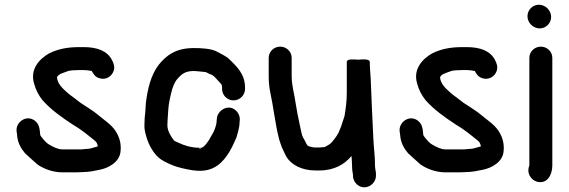

<svg xmlns="http://www.w3.org/2000/svg" viewBox="-20 -700 2402 811"><path d="M322.6 -69H244.1C223.7 -69 204.7 -79.7 189.8 -88C177.7 -94.4 168.9 -104.5 159.3 -116.3C154.3 -122.1 150 -128.2 150 -129.5V-129.9C147.5 -154.3 147 -174.8 127.6 -189.9C92.4 -217.3 45.3 -185.1 50.1 -144.6C50.8 -138.2 53 -129.9 53 -122.5V-122.1C56.2 -94.4 69.9 -71 85.9 -52.5C89.7 -48.3 138.2 -5.3 138.2 -5.3C163.5 12.2 201.5 28 244.1 28H302.4C310.8 28 317.3 27.8 327.6 27C358.1 26.8 380.9 21.1 402 16.9C440.1 9.2 484.5 -16 489 -59C493.7 -97.7 481.4 -126.6 466.8 -148.7C447.9 -176 419.3 -193.3 396.5 -212.9C374.2 -232 345.2 -248.5 319.4 -266.2L289.2 -289.4C280 -295.7 271.2 -302.6 262.8 -310.1C244.7 -326.3 221.9 -346.9 220.8 -373.6C226 -387.7 246.4 -391.6 269.7 -400.6C277.4 -402.7 299 -404 313.3 -404H333.8C346.7 -404 355.7 -402.4 367.7 -400C374.1 -387.8 381.7 -375.5 398.6 -369.9C428.9 -359.8 453 -379.3 460.1 -400.6C466.3 -419.2 459 -434.3 453.2 -445.9C433.6 -485 390.6 -501 333.8 -501H313.2C262 -501 222.2 -491.8 188.1 -474.9C148.3 -452.6 104.7 -408.8 124.3 -345.9C130.9 -320.2 144 -296.4 159.6 -276.7C195.1 -236.7 240.4 -204.7 286 -174.7C321.6 -154.3 349.2 -131 379.6 -106.6C387.3 -100.4 390.4 -95.1 393 -83.3V-81.6C392.9 -81.5 392.9 -81.5 392.3 -81.3L378.4 -77.5C366.4 -74.1 358.1 -71 345.7 -71H345.3C337.7 -70.3 332 -69.8 322.6 -69Z M844.1 -396H844.4C850.4 -396 855.3 -392.6 862.8 -388.6C881.5 -382.9 885.3 -376.8 900.8 -359.6C911.9 -346.7 918 -345.4 918 -330.5V-324.5C918 -297.9 939.9 -276 966.5 -276C993.1 -276 1015 -297.9 1015 -324.5V-330.5C1015 -388 978.6 -420 950.8 -447.8C934.3 -464.3 912.1 -472.8 894.2 -483C871.6 -494.9 828.9 -497 798.7 -497C720.6 -497 681.6 -464.9 649.5 -425.2C618 -383.4 603.1 -325.1 596 -263.2L594 -230.3C591.5 -211.5 590 -190.6 590 -169.4C590 -156.3 592.1 -143.2 596.3 -129.7C604.4 -95.9 621.4 -64.4 641.9 -42.2C660.6 -22.3 685.5 -11.7 711.1 -1.1C734.7 8.2 763.5 13.9 790.9 18.9L811 21C885.6 26.7 922.6 -15.8 949 -58.7L961.2 -81.1L969.2 -98.2C972.7 -105.1 975.9 -112.2 978.7 -119.2C983.2 -137.5 991.7 -157.3 992 -185.2L993 -195.1V-195.5C993 -208.6 988.4 -220.4 979.5 -230.1C947.1 -265.3 898.1 -234.1 896 -199.1L895 -188.9V-188.5C895 -180.1 892.1 -168.8 890 -162.9L885.7 -151.1L881.6 -141.7L871.9 -124.8C866.6 -113.9 859.3 -102.2 852.1 -93.6C844.6 -84.6 837.3 -76 829.2 -76H828.2L827.2 -75.8C825.5 -67.9 824.1 -67.9 822.4 -75.8L821.5 -76H820.5C788.2 -76 755.8 -86.2 734.2 -97C727.6 -100.3 716.6 -104.3 715.2 -106.3C702.9 -122.4 687 -145.8 687 -171.1C687 -178.6 687.3 -186.3 688 -194.5C690.1 -223.2 690.8 -254.7 696.8 -279.5L702.8 -306.2C708.4 -329.2 716.1 -351.4 729 -366.5C746.2 -385.9 761.1 -400 797.6 -400C813.5 -400 827.4 -397.2 844.1 -396Z M1564 0.5C1564 -46.2 1559.6 -62.4 1557 -114.9C1552.8 -198.2 1549.2 -281.7 1546 -362.8C1545 -388.7 1542 -412.6 1542 -434.5V-437.5C1542 -454.4 1503.1 -448 1493.6 -448C1472.7 -448.5 1444.8 -453.1 1444.8 -437.5V-305.5C1444.8 -271.7 1440.1 -239.3 1435.2 -209.8C1434.7 -207.2 1420.9 -165.1 1420.6 -165.2L1409.9 -139.5C1401.8 -124.5 1394.5 -114.5 1384 -102C1375.8 -91.3 1366.5 -87.1 1352.7 -79.4C1349.3 -78.6 1335.2 -77 1330.2 -77H1313C1302.2 -77 1301.4 -78 1286.4 -81.5C1277.1 -85.1 1277.2 -86.9 1270.9 -99.7C1263 -116.3 1257.5 -119.5 1254.2 -135.8C1249.6 -157.8 1240.8 -196.6 1236.5 -219.7L1228.9 -263C1223.3 -306.3 1212 -335.2 1212 -379.8V-456.1C1212 -481.9 1190.1 -503 1163.5 -503C1136.9 -503 1115 -481.8 1115 -455.9V-379.1C1115 -353.7 1117 -334.1 1121.1 -312.5C1134.8 -250.7 1142.4 -176.3 1158.2 -115.1C1159.5 -107.8 1170.8 -77.4 1170.8 -77.4C1176.4 -66.4 1183.8 -47.9 1190 -37.1C1211.2 -3.7 1255 20 1311.9 20H1330.2C1392.4 20 1436.9 -6.9 1464.7 -41.3C1465.7 -27.3 1467 -13.8 1467 -0.5C1467 9.8 1467.7 19 1469.1 26.8L1471 38.1V45.9C1472.6 59.2 1478.2 70.5 1488 79.1C1522.4 109.3 1570.3 78.3 1568 39.3V31.1C1566.9 19.7 1564 10.5 1564 0.5Z M1940.6 -69H1862.1C1841.7 -69 1822.7 -79.7 1807.8 -88C1795.7 -94.4 1786.9 -104.5 1777.3 -116.3C1772.3 -122.1 1768 -128.2 1768 -129.5V-129.9C1765.5 -154.3 1765 -174.8 1745.6 -189.9C1710.4 -217.3 1663.3 -185.1 1668.1 -144.6C1668.8 -138.2 1671 -129.9 1671 -122.5V-122.1C1674.2 -94.4 1687.9 -71 1703.9 -52.5C1707.7 -48.3 1756.2 -5.3 1756.2 -5.3C1781.5 12.2 1819.5 28 1862.1 28H1920.4C1928.8 28 1935.3 27.8 1945.6 27C1976.1 26.8 1998.9 21.1 2020 16.9C2058.1 9.2 2102.5 -16 2107 -59C2111.7 -97.7 2099.4 -126.6 2084.8 -148.7C2065.9 -176 2037.3 -193.3 2014.5 -212.9C1992.2 -232 1963.2 -248.5 1937.4 -266.2L1907.2 -289.4C1898 -295.7 1889.2 -302.6 1880.8 -310.1C1862.7 -326.3 1839.9 -346.9 1838.8 -373.6C1844 -387.7 1864.4 -391.6 1887.7 -400.6C1895.4 -402.7 1917 -404 1931.3 -404H1951.8C1964.7 -404 1973.7 -402.4 1985.7 -400C1992.1 -387.8 1999.7 -375.5 2016.6 -369.9C2046.9 -359.8 2071 -379.3 2078.1 -400.6C2084.3 -419.2 2077 -434.3 2071.2 -445.9C2051.6 -485 2008.6 -501 1951.8 -501H1931.2C1880 -501 1840.2 -491.8 1806.1 -474.9C1766.3 -452.6 1722.7 -408.8 1742.3 -345.9C1748.9 -320.2 1762 -296.4 1777.6 -276.7C1813.1 -236.7 1858.4 -204.7 1904 -174.7C1939.6 -154.3 1967.2 -131 1997.6 -106.6C2005.3 -100.4 2008.4 -95.1 2011 -83.3V-81.6C2010.9 -81.5 2010.9 -81.5 2010.3 -81.3L1996.4 -77.5C1984.4 -74.1 1976.1 -71 1963.7 -71H1963.3C1955.7 -70.3 1950 -69.8 1940.6 -69Z M2216 -1.6C2216 -1.6 2214.3 3.5 2213.2 7.7C2206 36.4 2225.8 61.1 2247.5 67.2C2290.3 79.3 2313 39.9 2313 -1.5V-455.9C2313 -481.8 2291.1 -503 2264.5 -503C2237.9 -503 2216 -481.8 2216 -455.9ZM2259.5 -580C2286.1 -580 2308 -601.9 2308 -628.5C2308 -656 2284.1 -680 2256.5 -680C2229.9 -680 2208 -658.1 2208 -631.5C2208 -604 2231.9 -580 2259.5 -580Z"/></svg>

Font: HoneyBee
Style: Blk
Weight: 700
Foundry: Cannot Into Space Fonts
Version: Version 0.89